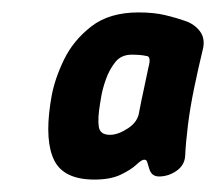

<svg xmlns="http://www.w3.org/2000/svg" viewBox="-20 -726 348 309"><path d="M132 -437Q83 -437 67.5 -467.5Q52 -498 61 -559L63 -571Q68 -599 83 -630Q98 -661 127 -683.5Q156 -706 203 -706Q228 -706 246.5 -701.5Q265 -697 279 -692Q293 -687 301.5 -676Q310 -665 307 -649Q299 -616 292.5 -584.5Q286 -553 282.5 -525Q279 -497 278 -475Q277 -460 264 -451Q251 -442 236 -442Q230 -442 226 -445Q222 -448 220 -455Q218 -461 217 -465Q216 -469 212 -469Q208 -469 199.5 -461Q191 -453 174.5 -445Q158 -437 132 -437ZM157 -509Q170 -509 186 -519.5Q202 -530 204 -546Q208 -567 211.5 -582.5Q215 -598 219 -618Q224 -636 215 -636Q211 -637 205 -637.5Q199 -638 192 -638Q175 -638 165.5 -626Q156 -614 150.5 -598.5Q145 -583 143 -571L141 -559Q137 -535 139 -522Q141 -509 157 -509Z"/></svg>

Font: Winky Sans
Style: Bold Italic
Weight: 700
Italic angle: -8.97852°
Designer: Simon Atzbach
Foundry: typofactur
Version: Version 1.205